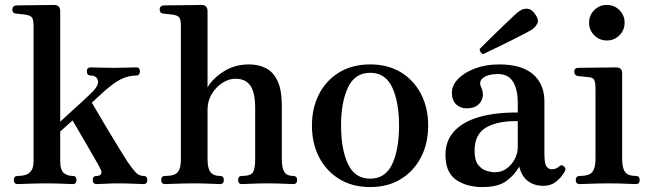

<svg xmlns="http://www.w3.org/2000/svg" viewBox="-20 -746 2642 778"><path d="M52 0Q36 0 36 -17Q36 -33 52 -33Q85 -33 100.5 -47Q116 -61 116 -92V-637Q116 -665 110.5 -673.5Q105 -682 91 -685Q84 -687 67.5 -688.5Q51 -690 44 -691Q30 -693 30 -707Q30 -722 45 -724Q48 -724 70 -724.5Q92 -725 119.5 -725Q147 -725 170 -725.5Q193 -726 199 -726Q224 -726 224 -700V-253Q241 -269 265.5 -291Q290 -313 314 -335Q338 -357 353 -372Q382 -401 376.5 -420.5Q371 -440 347 -440Q332 -440 332 -457Q332 -473 347 -473Q358 -473 386 -472Q414 -471 440 -471Q466 -471 493.5 -472Q521 -473 532 -473Q547 -473 547 -457Q547 -440 532 -440Q500 -440 468 -424Q436 -408 389 -364Q384 -359 376.5 -352.5Q369 -346 352 -330Q383 -277 413.5 -226Q444 -175 467 -138Q490 -101 497 -90Q513 -67 527.5 -50Q542 -33 562 -33Q577 -33 577 -17Q577 0 562 0Q555 0 536.5 -1Q518 -2 497 -2.5Q476 -3 458 -3Q432 -3 407 -1.5Q382 0 371 0Q356 0 356 -17Q356 -33 371 -33Q386 -33 390 -42Q394 -51 386 -63Q381 -74 363 -105Q345 -136 321.5 -177Q298 -218 274 -258Q258 -243 245 -232Q232 -221 224 -213V-94Q224 -57 238.5 -45Q253 -33 275 -33Q290 -33 290 -17Q290 0 275 0Q268 0 249 -1Q230 -2 208.5 -2.5Q187 -3 169 -3Q152 -3 127 -2.5Q102 -2 80.5 -1Q59 0 52 0Z M649 0Q633 0 633 -17Q633 -33 649 -33Q687 -33 700 -48Q713 -63 713 -99V-637Q713 -665 707.5 -673.5Q702 -682 688 -685Q681 -687 664.5 -688.5Q648 -690 641 -691Q627 -693 627 -707Q627 -722 642 -724Q645 -724 667 -724.5Q689 -725 716.5 -725Q744 -725 767 -725.5Q790 -726 796 -726Q821 -726 821 -700V-392Q842 -428 886.5 -456.5Q931 -485 989 -485Q1027 -485 1057 -470Q1087 -455 1104.5 -418.5Q1122 -382 1122 -316V-101Q1122 -64 1132.5 -48.5Q1143 -33 1168 -33Q1184 -33 1184 -17Q1184 0 1168 0Q1161 0 1143 -1Q1125 -2 1104 -2.5Q1083 -3 1065 -3Q1048 -3 1026 -2.5Q1004 -2 986 -1Q968 0 960 0Q945 0 945 -17Q945 -33 960 -33Q996 -33 1005 -48Q1014 -63 1014 -99V-308Q1014 -371 994.5 -399Q975 -427 934 -427Q907 -427 881 -410Q855 -393 838 -365Q821 -337 821 -302V-101Q821 -64 833 -48.5Q845 -33 872 -33Q887 -33 887 -17Q887 0 872 0Q865 0 846 -1Q827 -2 805.5 -2.5Q784 -3 766 -3Q749 -3 724 -2.5Q699 -2 677.5 -1Q656 0 649 0Z M1480 12Q1408 12 1355 -20.5Q1302 -53 1273 -109Q1244 -165 1244 -237Q1244 -309 1273 -365Q1302 -421 1355 -453Q1408 -485 1480 -485Q1552 -485 1604.5 -453Q1657 -421 1686 -365Q1715 -309 1715 -237Q1715 -165 1686 -109Q1657 -53 1604.5 -20.5Q1552 12 1480 12ZM1480 -22Q1542 -22 1569.5 -81.5Q1597 -141 1597 -237Q1597 -332 1569.5 -391.5Q1542 -451 1480 -451Q1418 -451 1390 -391.5Q1362 -332 1362 -237Q1362 -141 1390 -81.5Q1418 -22 1480 -22Z M1935 12Q1870 12 1827.5 -18Q1785 -48 1785 -118Q1785 -177 1821.5 -215.5Q1858 -254 1924 -272.5Q1990 -291 2078 -290V-329Q2078 -383 2059 -414.5Q2040 -446 1998 -446Q1959 -446 1939 -431.5Q1919 -417 1929 -394Q1945 -360 1928 -333.5Q1911 -307 1870 -307Q1845 -307 1828 -323.5Q1811 -340 1811 -370Q1811 -400 1836 -426Q1861 -452 1904.5 -468.5Q1948 -485 2003 -485Q2094 -485 2140 -445Q2186 -405 2186 -335V-123Q2186 -83 2194.5 -71.5Q2203 -60 2216 -60Q2226 -60 2233.5 -63.5Q2241 -67 2245 -71Q2256 -82 2267 -70Q2272 -65 2271 -59Q2270 -53 2266 -47Q2252 -24 2231.5 -8.5Q2211 7 2182 7Q2145 7 2119.5 -12Q2094 -31 2084 -71Q2066 -38 2032.5 -13Q1999 12 1935 12ZM1985 -48Q2014 -48 2035 -64.5Q2056 -81 2067 -104Q2078 -127 2078 -148V-255Q1999 -257 1951 -230Q1903 -203 1903 -135Q1903 -96 1918 -77.5Q1933 -59 1952.5 -53.5Q1972 -48 1985 -48ZM1939 -527Q1932 -528 1927.5 -535Q1923 -542 1924 -548Q1927 -551 1942 -566Q1957 -581 1978.5 -602Q2000 -623 2022 -644Q2044 -665 2061.5 -681.5Q2079 -698 2086 -702Q2100 -712 2117.5 -710.5Q2135 -709 2148 -689Q2164 -668 2158 -653Q2152 -638 2138 -628Q2131 -623 2110 -612Q2089 -601 2061.5 -587Q2034 -573 2007 -560Q1980 -547 1961 -538Q1942 -529 1939 -527Z M2329 0Q2313 0 2313 -16Q2313 -33 2329 -33Q2367 -33 2380 -49Q2393 -65 2393 -101V-385Q2393 -413 2387.5 -422.5Q2382 -432 2368 -433Q2361 -434 2344.5 -435.5Q2328 -437 2321 -438Q2307 -441 2307 -455Q2307 -471 2322 -471Q2325 -471 2347 -471.5Q2369 -472 2396.5 -472Q2424 -472 2447 -472.5Q2470 -473 2476 -473Q2501 -473 2501 -450V-101Q2501 -65 2513 -49Q2525 -33 2557 -33Q2572 -33 2572 -16Q2572 0 2557 0Q2550 0 2530 -1Q2510 -2 2487 -2.5Q2464 -3 2446 -3Q2429 -3 2404 -2.5Q2379 -2 2357.5 -1Q2336 0 2329 0ZM2439 -582Q2409 -582 2388 -603Q2367 -624 2367 -654Q2367 -684 2388 -705Q2409 -726 2439 -726Q2469 -726 2490 -705Q2511 -684 2511 -654Q2511 -624 2490 -603Q2469 -582 2439 -582Z"/></svg>

Font: Zen Antique
Style: Regular
Weight: 400
Designer: Yoshimichi Ohira
Foundry: Positype
Version: Version 1.001